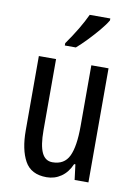

<svg xmlns="http://www.w3.org/2000/svg" viewBox="-87 -823 630 890"><g transform="rotate(10 228.0 -378.0)"><path d="M391 -537V0H326L317 -72H311Q294 -32 263.5 -11Q233 10 195 10Q122 10 92.5 -43.5Q63 -97 63 -187V-537H144V-202Q144 -131 160 -97Q176 -63 210 -63Q266 -63 288 -109Q310 -155 310 -251V-537ZM359 -757Q347 -736 323 -707.5Q299 -679 272.5 -651.5Q246 -624 225 -606H173V-617Q231 -699 262 -766H359Z"/></g></svg>

Font: Noto Sans Sinhala UI ExtraCondensed
Style: Regular
Weight: 400
Width: 2
Designer: Jelle Bosma - Monotype Design Team
Foundry: Monotype Imaging Inc.
Version: Version 2.006; ttfautohint (v1.8.4.7-5d5b)